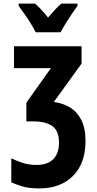

<svg xmlns="http://www.w3.org/2000/svg" viewBox="-20 -811 540 1071"><path d="M199 240Q140 240 102 228Q64 216 43 206V72Q69 85 104.5 97Q140 109 184 109Q244 109 276.5 77.5Q309 46 309 -16Q309 -81 272 -107.5Q235 -134 164 -134H127V-238L264 -431H58V-553H435V-456L280 -242Q330 -236 370 -212Q410 -188 433.5 -142Q457 -96 457 -24Q457 100 387.5 170Q318 240 199 240ZM179 -631Q170 -650 153 -677.5Q136 -705 117 -732.5Q98 -760 84 -778V-791H175Q192 -777 210 -757.5Q228 -738 248 -713Q270 -739 287.5 -757.5Q305 -776 322 -791H412V-778Q398 -759 380 -732.5Q362 -706 345.5 -679Q329 -652 318 -631Z"/></svg>

Font: Noto Sans Mono ExtraCondensed Black
Style: Regular
Weight: 900
Width: 2
Designer: Monotype Design Team
Foundry: Monotype Imaging Inc.
Version: Version 2.014